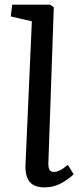

<svg xmlns="http://www.w3.org/2000/svg" viewBox="-20 -787 338 821"><path d="M116.2 -695.8 25.9 -716.8 32.2 -767.1H193.8L210 -755.9L187 -94.2Q186 -71.3 191.2 -61.5Q196.3 -51.8 211.9 -51.8Q221.2 -51.8 232.2 -56.9Q243.2 -62 250.2 -66.9Q257.3 -71.8 270 -82L294.9 -42Q273.4 -20.5 241.2 -3.2Q209 14.2 170.9 14.2Q125.5 14.2 106.4 -10Q87.4 -34.2 88.9 -80.1Z"/></svg>

Font: Literata Book Medium
Style: Italic
Weight: 500
Italic angle: -3°
Designer: Latin by Veronika Burian and Jose Scaglione. Greek by Irene Vlachou. Cyrillic by Vera Evstafieva
Foundry: TypeTogether
Version: Version 1.003;PS 001.003;hotconv 1.0.88;makeotf.lib2.5.64775